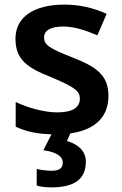

<svg xmlns="http://www.w3.org/2000/svg" viewBox="-20 -572 530 832"><path d="M352 128C352 79 313 51 270 39L285 6C392 -9 450 -65 450 -157C450 -250 391 -285 294 -323C196 -362 171 -376 171 -410C171 -440 200 -457 254 -457C304 -457 352 -440 402 -419L442 -512C382 -539 324 -552 258 -552C131 -552 47 -501 47 -404C47 -313 99 -278 203 -237C308 -193 326 -176 326 -144C326 -108 297 -85 228 -85C171 -85 101 -105 48 -130V-23C93 -2 138 8 203 10L168 79C224 87 252 105 252 133C252 160 233 168 203 168C183 168 155 164 139 160V232C155 237 177 240 202 240C310 240 352 199 352 128Z"/></svg>

Font: Noto Sans Gunjala Gondi Semibold
Style: Regular
Weight: 400
Designer: Ek Type
Foundry: Ek Type
Version: Version 1.004